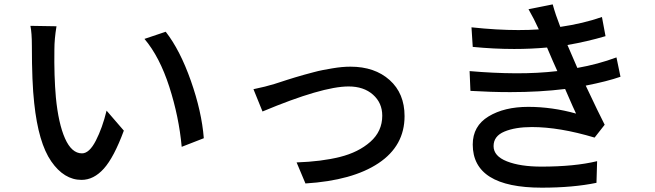

<svg xmlns="http://www.w3.org/2000/svg" viewBox="-20 -825 3040 891"><path d="M121.1 -705.1 242.2 -703.1Q232.4 -644.5 232.4 -595.7Q230.5 -472.7 239.3 -373Q251 -252 281.7 -182.6Q312.5 -113.3 360.4 -113.3Q394.5 -113.3 424.8 -172.4Q455.1 -231.4 474.6 -311.5L554.7 -218.8Q508.8 -94.7 461.9 -42.5Q415 9.8 358.4 9.8Q277.3 9.8 217.8 -76.2Q158.2 -162.1 138.7 -346.7Q127.9 -442.4 127.9 -612.3Q127.9 -672.9 121.1 -705.1ZM650.4 -644.5 749 -677.7Q815.4 -592.8 865.7 -450.2Q916 -307.6 925.8 -183.6L823.2 -143.6Q810.5 -283.2 765.6 -422.4Q720.7 -561.5 650.4 -644.5Z M1198.2 -307.6 1156.2 -411.1Q1213.9 -422.9 1253.9 -435.5Q1257.8 -436.5 1279.8 -443.8Q1301.8 -451.2 1313 -454.6Q1324.2 -458 1349.1 -465.8Q1374 -473.6 1391.1 -478Q1408.2 -482.4 1433.1 -489.3Q1458 -496.1 1478.5 -500Q1499 -503.9 1522 -507.8Q1544.9 -511.7 1565.9 -513.7Q1586.9 -515.6 1606.4 -515.6Q1718.8 -515.6 1788.1 -453.6Q1857.4 -391.6 1857.4 -286.1Q1857.4 -148.4 1736.8 -67.9Q1616.2 12.7 1397.5 26.4L1356.4 -71.3Q1471.7 -75.2 1557.6 -96.7Q1643.6 -118.2 1698.7 -167Q1753.9 -215.8 1753.9 -288.1Q1753.9 -347.7 1710.9 -385.7Q1668 -423.8 1597.7 -423.8Q1475.6 -423.8 1198.2 -307.6Z M2159.2 -495.1Q2270.5 -485.4 2372.6 -484.9Q2474.6 -484.4 2566.4 -495.1Q2548.8 -533.2 2518.6 -604.5Q2444.3 -597.7 2366.2 -597.7Q2272.5 -597.7 2173.8 -607.4L2168 -698.2Q2286.1 -685.5 2385.7 -685.5Q2435.5 -685.5 2480.5 -688.5Q2458 -738.3 2432.6 -782.2L2544.9 -804.7Q2557.6 -757.8 2580.1 -700.2Q2686.5 -715.8 2773.4 -746.1L2790 -657.2Q2704.1 -631.8 2613.3 -616.2L2659.2 -509.8Q2753.9 -526.4 2840.8 -558.6L2859.4 -468.8Q2797.9 -447.3 2698.2 -427.7Q2759.8 -296.9 2786.1 -246.1L2739.3 -186.5Q2576.2 -235.4 2448.2 -235.4Q2371.1 -235.4 2320.8 -214.4Q2270.5 -193.4 2270.5 -147Q2270.5 -100.6 2332.5 -76.2Q2394.5 -51.8 2492.2 -51.8Q2646.5 -51.8 2751 -77.1L2748 23.4Q2639.6 45.9 2494.1 45.9Q2173.8 45.9 2173.8 -154.3Q2173.8 -240.2 2247.1 -284.7Q2320.3 -329.1 2431.2 -329.1Q2542 -329.1 2653.3 -297.9Q2646.5 -310.5 2602.5 -412.1Q2485.4 -397.5 2347.7 -397.5Q2259.8 -397.5 2163.1 -403.3Z"/></svg>

Font: GenEi Gothic M SemiBold
Style: Regular
Weight: 500
Designer: o_tamon (Modified); [Source Han Sans]
Ryoko NISHIZUKA  (kana & ideographs); Paul D. Hunt (Latin, Greek & Cyrillic); Wenl
Version: Version 1.1a;Original Version 1.004